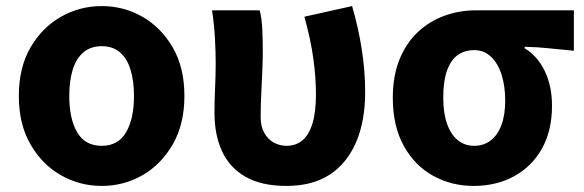

<svg xmlns="http://www.w3.org/2000/svg" viewBox="-20 -598 1922 632"><path d="M315 14Q243 14 181 -21Q119 -56 80.5 -122.5Q42 -189 42 -282Q42 -376 80.5 -442Q119 -508 181 -543Q243 -578 315 -578Q387 -578 448.5 -543Q510 -508 548.5 -442Q587 -376 587 -282Q587 -189 548.5 -122.5Q510 -56 448.5 -21Q387 14 315 14ZM315 -118Q369 -118 395 -162.5Q421 -207 421 -282Q421 -332 409.5 -369Q398 -406 374.5 -426Q351 -446 315 -446Q279 -446 255 -426Q231 -406 219.5 -369Q208 -332 208 -282Q208 -207 234 -162.5Q260 -118 315 -118Z M923 14Q840 14 787.5 -16.5Q735 -47 710.5 -101Q686 -155 686 -226Q686 -268 688 -309.5Q690 -351 690 -392Q690 -426 687.5 -472Q685 -518 678 -564H835Q842 -535 843.5 -500Q845 -465 845 -425Q845 -402 843.5 -366Q842 -330 840 -290Q838 -250 838 -212Q838 -182 850 -160.5Q862 -139 881.5 -128.5Q901 -118 923 -118Q954 -118 975.5 -136Q997 -154 1008.5 -191.5Q1020 -229 1020 -288Q1020 -342 1011.5 -404.5Q1003 -467 982 -543L1139 -578Q1159 -510 1170.5 -438Q1182 -366 1182 -295Q1182 -199 1152 -129.5Q1122 -60 1065 -23Q1008 14 923 14Z M1539 14Q1466 14 1405.5 -19.5Q1345 -53 1309 -118Q1273 -183 1273 -276Q1273 -349 1295.5 -403.5Q1318 -458 1356.5 -493.5Q1395 -529 1444 -546.5Q1493 -564 1546 -564H1869V-431Q1823 -435 1787 -439Q1751 -443 1707 -444V-439Q1749 -414 1773 -364.5Q1797 -315 1797 -250Q1797 -168 1764 -109Q1731 -50 1672.5 -18Q1614 14 1539 14ZM1541 -118Q1572 -118 1595 -135.5Q1618 -153 1630.5 -186.5Q1643 -220 1643 -267Q1643 -313 1631.5 -350.5Q1620 -388 1597 -410.5Q1574 -433 1541 -433Q1510 -433 1487 -417Q1464 -401 1451.5 -366Q1439 -331 1439 -276Q1439 -226 1451.5 -190.5Q1464 -155 1487 -136.5Q1510 -118 1541 -118Z"/></svg>

Font: Noto Sans SC ExtraBold
Style: Regular
Weight: 800
Designer: Ryoko NISHIZUKA 西塚涼子 (kana, bopomofo & ideographs); Paul D. Hunt (Latin, Greek & Cyrillic); Sandoll Communications 산돌커뮤니
Foundry: Adobe
Version: Version 2.004-H2;hotconv 1.0.118;makeotfexe 2.5.65603